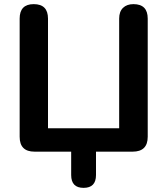

<svg xmlns="http://www.w3.org/2000/svg" viewBox="-20 -733 808 928"><path d="M384 175Q324 175 324 113V0H147Q75 0 75 -72V-643Q75 -713 143 -713Q212 -713 212 -643V-113H556V-643Q556 -677 574.5 -695Q593 -713 625 -713Q694 -713 694 -643V-72Q694 0 621 0H444V113Q444 175 384 175Z"/></svg>

Font: Chiron GoRound TC SB
Style: Regular
Weight: 500
Designer: Ryoko NISHIZUKA 西塚涼子 (kana, bopomofo & ideographs); Paul D. Hunt (Latin, Greek & Cyrillic); Sandoll Communications 산돌커뮤니
Foundry: Adobe
Version: Version 1.000;hotconv 1.1.1;makeotfexe 2.6.0